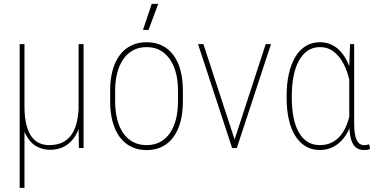

<svg xmlns="http://www.w3.org/2000/svg" viewBox="-20 -753 1914 977"><path d="M379.9 -528.3H405.3V0H381.3L379.9 -122.1ZM381.8 -245.6 403.8 -246.6Q403.8 -190.9 394.3 -144.3Q384.8 -97.7 364.3 -63.2Q343.8 -28.8 311.3 -9.8Q278.8 9.3 232.9 9.3Q198.2 9.3 166 -8.1Q133.8 -25.4 111.3 -67.9Q88.9 -110.4 83 -185.5L86.9 -214.4H104.5Q104.5 -155.3 114.7 -116.5Q125 -77.6 142.6 -55.2Q160.2 -32.7 182.6 -23.7Q205.1 -14.6 229.5 -14.6Q276.4 -14.6 306.4 -32.7Q336.4 -50.8 352.8 -82.5Q369.1 -114.3 375.5 -156Q381.8 -197.8 381.8 -245.6ZM80.1 -528.3H104.5V203.1H80.1Z M540.5 -236.3V-293Q540.5 -350.6 553.2 -396Q565.9 -441.4 589.8 -473.1Q613.8 -504.9 648.2 -521.5Q682.6 -538.1 726.1 -538.1Q770 -538.1 804.2 -521.5Q838.4 -504.9 862.1 -473.1Q885.7 -441.4 898.2 -396Q910.6 -350.6 910.6 -293V-236.3Q910.6 -178.7 898.2 -132.8Q885.7 -86.9 862.1 -54.9Q838.4 -22.9 804.2 -6.1Q770 10.7 726.1 10.7Q682.6 10.7 648.2 -6.1Q613.8 -22.9 589.8 -54.9Q565.9 -86.9 553.2 -132.8Q540.5 -178.7 540.5 -236.3ZM565.9 -293V-236.3Q565.9 -189.5 575.7 -148.9Q585.4 -108.4 605.2 -78.4Q625 -48.3 655.3 -31.5Q685.5 -14.6 726.1 -14.6Q766.6 -14.6 796.6 -31.5Q826.7 -48.3 846.4 -78.4Q866.2 -108.4 876 -148.9Q885.7 -189.5 885.7 -236.3V-293Q885.7 -338.9 876 -378.7Q866.2 -418.5 846.2 -448.7Q826.2 -479 796.4 -496.1Q766.6 -513.2 726.1 -513.2Q685.5 -513.2 655.3 -496.1Q625 -479 605.2 -448.7Q585.4 -418.5 575.7 -378.7Q565.9 -338.9 565.9 -293ZM707.5 -600.6 752 -733.4H785.2L735.8 -600.6Z M1169.4 -29.8 1332 -528.3H1358.9L1185.1 0H1162.1ZM1015.1 -528.3 1178.2 -29.8 1184.6 0H1161.1L987.8 -528.3Z M1438.5 -254.9V-265.1Q1438.5 -327.6 1450 -377.9Q1461.4 -428.2 1483.2 -464.1Q1504.9 -500 1536.4 -519Q1567.9 -538.1 1607.9 -538.1Q1637.2 -538.1 1661.4 -528.1Q1685.5 -518.1 1704.6 -499.8Q1723.6 -481.4 1738 -456.5Q1752.4 -431.6 1762.7 -401.1Q1772.9 -370.6 1778.8 -336.4V-176.3Q1773.9 -139.6 1760.5 -106Q1747.1 -72.3 1725.6 -46.1Q1704.1 -20 1674.3 -4.9Q1644.5 10.3 1606.9 10.3Q1566.9 10.3 1535.6 -8.3Q1504.4 -26.9 1482.7 -61.5Q1460.9 -96.2 1449.7 -145Q1438.5 -193.8 1438.5 -254.9ZM1464.8 -265.1V-254.9Q1464.8 -201.7 1473.4 -157.5Q1481.9 -113.3 1499.5 -81.3Q1517.1 -49.3 1543.9 -32Q1570.8 -14.6 1607.4 -14.6Q1642.6 -14.6 1668.9 -28.1Q1695.3 -41.5 1714.4 -65.4Q1733.4 -89.4 1745.4 -120.8Q1757.3 -152.3 1763.2 -188.5V-318.4Q1758.8 -347.2 1748 -380.9Q1737.3 -414.6 1718.8 -444.6Q1700.2 -474.6 1673.1 -493.9Q1646 -513.2 1608.4 -513.2Q1571.8 -513.2 1544.7 -494.4Q1517.6 -475.6 1499.8 -441.9Q1481.9 -408.2 1473.4 -363Q1464.8 -317.9 1464.8 -265.1ZM1761.2 -528.3H1782.2V-124.5Q1782.2 -92.3 1786.1 -71Q1790 -49.8 1796.9 -37.4Q1803.7 -24.9 1813 -19.5Q1822.3 -14.2 1833 -14.2Q1840.3 -14.2 1846.4 -15.9Q1852.5 -17.6 1858.4 -18.6L1863.3 3.9Q1856.4 8.8 1848.6 9.5Q1840.8 10.3 1832.5 10.3Q1813.5 10.3 1799.3 2.7Q1785.2 -4.9 1775.9 -21Q1766.6 -37.1 1762 -62.7Q1757.3 -88.4 1757.3 -124.5V-417Z"/></svg>

Font: Roboto Condensed Thin
Style: Regular
Weight: 250
Width: 3
Designer: Christian Robertson
Foundry: Google
Version: Version 3.009; 2024